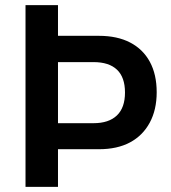

<svg xmlns="http://www.w3.org/2000/svg" viewBox="-20 -725 663 745"><path d="M79 0V-705H205V-586H364Q435 -586 485 -560Q535 -534 561.5 -485Q588 -436 588 -367Q588 -299 561 -249Q534 -199 484.5 -172.5Q435 -146 364 -146H205V0ZM205 -247H343Q402 -247 433.5 -277Q465 -307 465 -366Q465 -425 434 -454.5Q403 -484 343 -484H205Z"/></svg>

Font: Nunito Sans 10pt SemiCondensed
Style: Bold
Weight: 700
Width: 4
Designer: Vernon Adams
Foundry: Vernon Adams
Version: Version 3.101;gftools[0.9.27]